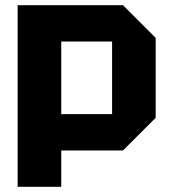

<svg xmlns="http://www.w3.org/2000/svg" viewBox="-20 -580 660 740"><path d="M48 140V-560H454L580 -434V-126L454 0H216V140ZM412 -420H216V-140H412Z"/></svg>

Font: Tektur
Style: Bold
Weight: 700
Designer: Adam Jagosz
Foundry: Adam Jagosz
Version: Version 1.005;gftools[0.9.30]